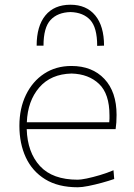

<svg xmlns="http://www.w3.org/2000/svg" viewBox="-20 -783 568 812"><path d="M309 9Q226 9 171.2 -24.8Q116.5 -58.5 89.2 -117.2Q62 -176 62 -251Q62 -324.5 89.8 -381.8Q117.5 -439 167 -471.5Q216.5 -504 282 -504Q370 -504 421.5 -449.2Q473 -394.5 473 -297Q473 -262.5 469 -237H93Q96 -138.5 149 -80.8Q202 -23 309 -23Q321.5 -23 347 -28.2Q372.5 -33.5 402.8 -42.5Q433 -51.5 460 -63L463 -26Q440 -18 410.8 -10Q381.5 -2 354 3.5Q326.5 9 309 9ZM283 -472Q195 -470 146 -413Q97 -356 93.5 -266H442Q443 -273.5 443 -280.8Q443 -288 443 -295Q443 -386 399 -428Q355 -470 283 -472ZM391 -589Q391 -666.5 361.5 -698.5Q332 -730.5 278 -732Q223.5 -730.5 193.8 -698.5Q164 -666.5 164 -590H135Q135 -672.5 172 -717.8Q209 -763 278 -763Q345.5 -763 382.8 -717.8Q420 -672.5 420 -590Z"/></svg>

Font: Commissioner Loud Thin
Style: Regular
Weight: 100
Designer: Kostas Bartsokas
Foundry: Kostas Bartsokas
Version: Version 1.000; ttfautohint (v1.8.3)